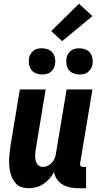

<svg xmlns="http://www.w3.org/2000/svg" viewBox="-20 -998 540 1026"><path d="M133 8Q114 8 97 2.5Q80 -3 67.5 -15Q55 -27 47 -43Q39 -59 35 -76.5Q31 -94 29.5 -112.5Q28 -131 29 -149.5Q30 -168 32 -187Q34 -206 37 -225L86 -520H224L172 -206Q170 -195 169 -184.5Q168 -174 168 -163.5Q168 -153 170 -143Q172 -133 176.5 -124.5Q181 -116 190 -111Q199 -106 209 -106Q222 -106 235 -112Q248 -118 257.5 -128.5Q267 -139 272 -152Q277 -165 279 -178L336 -520H474L408 -124Q407 -116 411 -111Q415 -106 423 -106H440V8H404Q380 8 358 4Q336 0 317 -10.5Q298 -21 285 -39Q272 -57 269 -79Q259 -60 244.5 -43.5Q230 -27 212 -15Q194 -3 173.5 2.5Q153 8 133 8ZM405 -600Q388 -600 372.5 -606Q357 -612 347.5 -624.5Q338 -637 335.5 -653.5Q333 -670 335 -687Q337 -699 343.5 -709.5Q350 -720 359.5 -727.5Q369 -735 381 -737.5Q393 -740 404 -740Q421 -740 436.5 -734Q452 -728 461.5 -715.5Q471 -703 474 -686.5Q477 -670 474 -653Q472 -641 465.5 -630.5Q459 -620 449.5 -612.5Q440 -605 428 -602.5Q416 -600 405 -600ZM205 -600Q188 -600 172.5 -606Q157 -612 147.5 -624.5Q138 -637 135.5 -653.5Q133 -670 135 -687Q137 -699 143.5 -709.5Q150 -720 159.5 -727.5Q169 -735 181 -737.5Q193 -740 204 -740Q221 -740 236.5 -734Q252 -728 261.5 -715.5Q271 -703 274 -686.5Q277 -670 274 -653Q272 -641 265.5 -630.5Q259 -620 249.5 -612.5Q240 -605 228 -602.5Q216 -600 205 -600ZM312 -778 254 -832 402 -978 474 -912Z"/></svg>

Font: Iosevka Curly Heavy
Style: Italic
Weight: 900
Italic angle: -9°
Monospace: yes
Designer: Belleve Invis
Foundry: Belleve Invis
Version: Version 22.1.2; ttfautohint (v1.8.4)